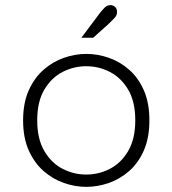

<svg xmlns="http://www.w3.org/2000/svg" viewBox="-20 -716 672 748"><path d="M316 12Q273 12 229.5 -3Q186 -18 150 -49.5Q114 -81 92 -130Q70 -179 70 -247Q70 -315 92 -364Q114 -413 150 -444.5Q186 -476 229.5 -491Q273 -506 316 -506Q360 -506 403.5 -491Q447 -476 483 -444.5Q519 -413 540.5 -364Q562 -315 562 -247Q562 -179 540.5 -130Q519 -81 483 -49.5Q447 -18 403.5 -3Q360 12 316 12ZM316 -36Q365 -36 408.5 -58.5Q452 -81 479.5 -128Q507 -175 507 -247Q507 -320 479.5 -366.5Q452 -413 408.5 -435.5Q365 -458 316 -458Q267 -458 223.5 -435.5Q180 -413 152.5 -366.5Q125 -320 125 -247Q125 -175 152.5 -128Q180 -81 223.5 -58.5Q267 -36 316 -36ZM297 -569 369 -665Q380 -679 389 -687.5Q398 -696 410 -696Q422 -696 429 -688.5Q436 -681 436 -670Q436 -657 428 -648Q420 -639 400 -620L343 -569Z"/></svg>

Font: Atkinson Hyperlegible Mono ExtraLight
Style: Regular
Weight: 200
Monospace: yes
Designer: Elliott Scott, Megan Eiswerth, Linus Boman, Theodore Petrosky, Letters from Sweden
Foundry: Applied Design Works, Letters from Sweden
Version: Version 2.001